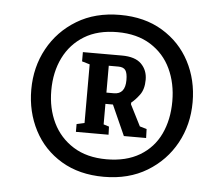

<svg xmlns="http://www.w3.org/2000/svg" viewBox="-45 -838 772 662"><g transform="rotate(5 341.0 -507.5)"><path d="M345 -788Q430 -788 492 -750.5Q554 -713 587 -650Q620 -587 620 -510Q620 -432 585 -368Q550 -304 486.5 -265.5Q423 -227 337 -227Q252 -227 190 -264Q128 -301 95 -364.5Q62 -428 62 -505Q62 -583 97 -647Q132 -711 195.5 -749.5Q259 -788 345 -788ZM341 -728Q273 -728 226.5 -699.5Q180 -671 155.5 -621.5Q131 -572 131 -508Q131 -446 155 -396.5Q179 -347 226 -317.5Q273 -288 341 -288Q409 -288 456 -316Q503 -344 526.5 -393.5Q550 -443 550 -507Q550 -569 526.5 -619Q503 -669 456 -698.5Q409 -728 341 -728ZM363 -649Q409 -649 430.5 -627.5Q452 -606 452 -573Q452 -540 437.5 -520.5Q423 -501 409 -490V-484L446 -411L470 -404L471 -373H394L347 -478H321V-407L340 -401L341 -373H228V-400L255 -406V-609L228 -617V-649ZM354 -610H321V-517H347Q386 -517 386 -566Q386 -590 379 -600Q372 -610 354 -610Z"/></g></svg>

Font: Grenze Gotisch SemiBold
Style: Regular
Weight: 600
Designer: Renata Polastri
Foundry: Omnibus-Type
Version: Version 1.001